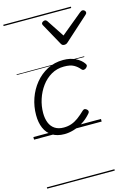

<svg xmlns="http://www.w3.org/2000/svg" viewBox="-178 -972 978 1435"><g transform="rotate(-15 311.0 -255.0)"><path d="M232 19Q175 19 137 -5Q99 -29 80.5 -72Q62 -115 62 -173Q62 -240 83.5 -301.5Q105 -363 145 -412Q185 -461 240.5 -490Q296 -519 363 -519Q418 -519 459 -498.5Q500 -478 520 -447Q526 -438 524 -431Q522 -424 512 -415Q501 -408 493 -408Q485 -408 478 -416Q459 -440 432 -455Q405 -470 357 -470Q302 -470 258 -444.5Q214 -419 182.5 -376Q151 -333 134 -280.5Q117 -228 117 -174Q117 -132 130 -99Q143 -66 170.5 -48Q198 -30 239 -30Q271 -30 298.5 -39.5Q326 -49 352.5 -68.5Q379 -88 408 -116Q417 -124 425 -122.5Q433 -121 440 -115Q448 -108 449 -100Q450 -92 442 -83Q411 -47 374.5 -24.5Q338 -2 301.5 8.5Q265 19 232 19ZM599 -840Q608 -840 615 -833.5Q622 -827 622 -819Q622 -813 619.5 -809.5Q617 -806 613 -802L432 -639Q424 -631 417 -628.5Q410 -626 402 -626Q395 -626 389 -629Q383 -632 378 -641L288 -804Q285 -808 283.5 -812Q282 -816 282 -820Q282 -829 291 -834.5Q300 -840 307 -840Q314 -840 317.5 -837.5Q321 -835 325 -830L414 -695L578 -830Q585 -835 589.5 -837.5Q594 -840 599 -840ZM0 369H523V379H0ZM0 -20H523V0H0ZM0 -505H523V-500H0ZM0 -889H523V-879H0Z"/></g></svg>

Font: Playwrite HR Guides
Style: Regular
Weight: 400
Designer: Veronika Burian, José Scaglione
Foundry: TypeTogether
Version: Version 1.003